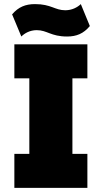

<svg xmlns="http://www.w3.org/2000/svg" viewBox="-20 -916 496 936"><path d="M50 0H406V-166H333V-534H406V-700H50V-534H123V-166H50ZM39 -846 84 -738C100 -754 126 -769 159 -769C210 -769 228 -738 307 -738C353 -738 387 -752 418 -789L374 -896C357 -880 331 -866 298 -866C248 -866 229 -896 151 -896C104 -896 70 -882 39 -846Z"/></svg>

Font: Finlandica Black
Style: Regular
Weight: 900
Designer: Niklas Ekholm, Juho Hiilivirta, Jaakko Suomalainen
Foundry: Helsinki Type Studio
Version: Version 2.000;Glyphs 3.2 (3202)